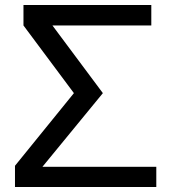

<svg xmlns="http://www.w3.org/2000/svg" viewBox="-20 -749 676 769"><path d="M606 0H40V-85L276 -376L74 -647V-729H586V-647H190L392 -376L150 -81H606Z"/></svg>

Font: ColatingCofangSans
Style: Regular
Weight: 400
Foundry: GNU
Version: Version 412.227;June 27, 2022;FontCreator 11.0.0.2412 32-bit